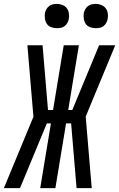

<svg xmlns="http://www.w3.org/2000/svg" viewBox="-52 -968 613 988"><path d="M420 0H342L314 -333H288L233 0H155L210 -333H189L51 0H-32L120 -367L89 -735H167L195 -402H221L276 -735H354L299 -402H320L458 -735H541L389 -368ZM440 -823Q426 -823 412 -828Q398 -833 390 -844Q382 -855 379.5 -870Q377 -885 379 -900Q381 -910 386.5 -920Q392 -930 400.5 -936.5Q409 -943 419.5 -945.5Q430 -948 441 -948Q455 -948 469 -942.5Q483 -937 491.5 -926Q500 -915 502.5 -900Q505 -885 502 -870Q500 -860 494.5 -850Q489 -840 480.5 -833.5Q472 -827 461.5 -825Q451 -823 440 -823ZM240 -823Q226 -823 212 -828Q198 -833 190 -844Q182 -855 179.5 -870Q177 -885 179 -900Q181 -910 186.5 -920Q192 -930 200.5 -936.5Q209 -943 219.5 -945.5Q230 -948 241 -948Q255 -948 269 -942.5Q283 -937 291.5 -926Q300 -915 302.5 -900Q305 -885 302 -870Q300 -860 294.5 -850Q289 -840 280.5 -833.5Q272 -827 261.5 -825Q251 -823 240 -823Z"/></svg>

Font: Iosevka Term Oblique
Style: Regular
Weight: 400
Italic angle: -9°
Monospace: yes
Designer: Belleve Invis
Foundry: Belleve Invis
Version: Version 31.4.0